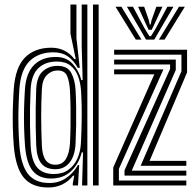

<svg xmlns="http://www.w3.org/2000/svg" viewBox="-20 -820 866 849"><path d="M416.2 0H391.2V-800H416.2ZM366.3 0H342.9L347.2 -146L341.5 -146.2Q328.8 -95.7 294.3 -63.1Q259.8 -30.6 205.8 -30.6Q152.1 -30.6 124.4 -64.9Q96.6 -99.2 90.5 -176.8Q87.5 -218.4 86.5 -258.2Q85.5 -298 86.4 -339.1Q87.4 -380.2 90.3 -425.7Q95.6 -498.5 131.3 -533.3Q166.9 -568.2 226.8 -568.2Q273.4 -568.2 301.3 -537.6Q329.3 -507 339.7 -465.9H345.5L341.3 -613.8V-800H366.3ZM218.6 -50.5Q256.5 -50.5 282.2 -69Q307.9 -87.4 321.8 -118.1Q335.7 -148.8 337.7 -185.8Q340.1 -230.9 340.9 -271.8Q341.8 -312.7 341.1 -349.6Q340.5 -386.4 338.4 -419Q335.8 -454.2 324.9 -483.4Q313.9 -512.7 291.4 -530.3Q268.8 -547.9 231.1 -547.9Q181 -547.9 150 -518.9Q119 -489.9 115.4 -425.4Q113.4 -382.4 112.7 -342.9Q112.1 -303.4 112.7 -263Q113.4 -222.6 115.4 -177.3Q118.8 -110.9 143.2 -80.7Q167.7 -50.5 218.6 -50.5ZM224.9 -71.7Q184.4 -71.7 163.6 -96.2Q142.7 -120.7 140.1 -177Q138.5 -219.1 137.9 -259.5Q137.3 -299.8 137.9 -340.7Q138.6 -381.6 140.1 -425.1Q142.5 -480.8 169 -504.7Q195.6 -528.7 234.6 -528.7Q279 -528.7 295.5 -496.9Q312.1 -465 314.3 -419.6Q316.2 -383.2 316.7 -344.8Q317.3 -306.5 316.7 -266.7Q316 -226.9 314.2 -185.9Q311.5 -131.1 287.8 -101.4Q264 -71.7 224.9 -71.7ZM225 -91.6Q255.8 -91.6 271.3 -116.9Q286.7 -142.2 289.4 -185.9Q291.3 -221.4 291.9 -261.2Q292.5 -300.9 292 -341.4Q291.4 -381.8 289.4 -419.5Q287.3 -458.2 277.1 -483.3Q267 -508.4 234.7 -508.4Q207.8 -508.4 187.5 -488.3Q167.3 -468.2 165.1 -426Q162 -362.4 162.1 -303.4Q162.2 -244.5 165.1 -176.7Q167.3 -132.3 181.9 -112Q196.5 -91.6 225 -91.6ZM193.4 9.1Q121 9.1 84.9 -34.9Q48.7 -78.9 40.8 -176.9Q37.7 -218.9 36.7 -259Q35.7 -299.2 36.8 -340.3Q37.9 -381.4 40.8 -426.2Q47.9 -523.1 90.9 -566Q133.9 -609 206.9 -609Q239 -609 264.8 -596.1Q290.7 -583.3 309 -558.5H315L291.5 -671.5V-800H318V-651.6L332.7 -519.9L323.7 -520.1Q306.9 -551.7 280.5 -570.2Q254.2 -588.7 216.6 -588.7Q150.7 -588.7 111.2 -550.2Q71.7 -511.6 65.6 -426Q62.9 -382.3 61.8 -341.4Q60.7 -300.6 61.7 -260.3Q62.6 -220.1 65.6 -177.8Q72.3 -91.9 103.3 -51.4Q134.3 -10.8 198.9 -10.8Q240.3 -10.8 272.7 -32.9Q305.2 -54.9 324.6 -90.4H330.2L324.9 0H301.9L301.9 -8.4L308.2 -43.3H303.1Q283.5 -18.1 255.5 -4.5Q227.6 9.1 193.4 9.1ZM601.9 -86.9 782.3 -505V-578.3H484.7V-600H807.2V-499.8L641.4 -108.7H803.9V-86.9ZM480.7 0V-79.5L662.3 -491.3H484.7V-513.1H702.6L505.7 -73.2V-21.7H803.9V0ZM530.6 -43.5V-66.8L732.1 -515.2V-534.8H484.7V-556.5H757.3V-510.6L562.5 -65.2H803.9V-43.5ZM490.8 -790.3H516.7L605.6 -644.8H580.5ZM541.1 -790.3H567.9L619.5 -694.4L640.6 -660H647.5L668.6 -694.2L720.2 -790.3H747L662.2 -644.8H625.9ZM590.6 -790.3H617.4L638.1 -730.8L642.2 -711.4H645.9L650.2 -730.8L671.5 -790.3H698.3L664.5 -716.8L650.9 -688.3H637.2L623.7 -716.8ZM771.4 -790.3H797.3L707.6 -644.8H682.5Z"/></svg>

Font: Big Shoulders Inline Display SC Thin
Style: Regular
Weight: 100
Designer: Patric King
Foundry: XO Type Co
Version: Version 2.002